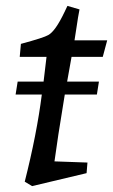

<svg xmlns="http://www.w3.org/2000/svg" viewBox="-20 -617 384 652"><path d="M329 -424H223L208 -340H316L309 -296H200Q174 -138 165 -69L277 -65L274 -29L89 15L64 0Q105 -162 122 -296H33L40 -340H128L138 -424H47L51 -468Q129 -489 144 -498Q168 -511 199 -576L209 -597L250 -585Q245 -560 240 -525Q235 -490 233 -480H344Z"/></svg>

Font: Andada
Style: Italic
Weight: 400
Italic angle: -8.29999°
Designer: Carolina Giovagnoli
Foundry: Carolina Giovagnoli
Version: Version 1.003